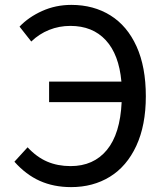

<svg xmlns="http://www.w3.org/2000/svg" viewBox="-20 -753 677 786"><path d="M39 -91 93 -150Q130 -110 173 -91.5Q216 -73 269 -73Q363 -73 417.5 -139Q472 -205 478 -335H181V-419H477Q467 -530 413 -588.5Q359 -647 268 -647Q222 -647 181 -630.5Q140 -614 108 -583L60 -644Q97 -683 152.5 -708Q208 -733 272 -733Q363 -733 432 -690Q501 -647 539 -563Q577 -479 577 -359Q577 -240 538 -156Q499 -72 430 -29.5Q361 13 271 13Q200 13 143 -12.5Q86 -38 39 -91Z"/></svg>

Font: Nebula Sans Medium
Style: Regular
Weight: 500
Designer: Paul D. Hunt for Adobe (as Source Sans)
Foundry: Nebula Entertainment & Broadcasting LLC
Version: Version 1.010